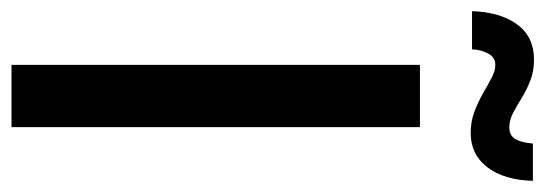

<svg xmlns="http://www.w3.org/2000/svg" viewBox="-352 -636 971 342"><g transform="rotate(90 134.0 -465.5)"><path d="M189.9 -727.5V0H79.1V-727.5ZM200.2 -817.9Q180.2 -817.9 162.6 -824.5Q145 -831.1 129.9 -839.8Q114.7 -848.6 102.1 -855.2Q89.4 -861.8 79.1 -861.8Q65.9 -861.8 59.1 -849.4Q52.2 -836.9 51.3 -820.3H-16.6Q-15.1 -870.1 6.8 -900.4Q28.8 -930.7 69.8 -930.7Q90.3 -930.7 107.2 -924.1Q124 -917.5 138.2 -908.7Q152.3 -899.9 165 -893.3Q177.7 -886.7 190.4 -886.7Q204.1 -886.7 210.7 -896.7Q217.3 -906.7 219.2 -928.7H285.6Q284.2 -877.4 261.5 -847.7Q238.8 -817.9 200.2 -817.9Z"/></g></svg>

Font: Inter 16pt Medium
Style: Regular
Weight: 500
Version: Version 4.001;git-66647c0bb